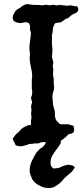

<svg xmlns="http://www.w3.org/2000/svg" viewBox="-20 -725 422 972"><path d="M116 -705 127 -703 141 -701 157 -700H175L195 -698L213 -701L231 -698L248 -701L267 -698L283 -700L300 -698L321 -696L338 -698L357 -694L371 -693L376 -682V-672L369 -662L359 -657L345 -651L335 -642L324 -633L312 -629L300 -620L288 -612L272 -610L260 -608L254 -599L248 -584L247 -567L243 -546V-502L245 -482V-461L243 -437L247 -421L250 -411L247 -392L250 -371L248 -347L252 -326V-303L254 -283L252 -267L247 -252L245 -234L247 -217L248 -198L252 -181L258 -159V-137L263 -118L274 -105L285 -96H326L338 -92L351 -89L355 -77V-66L353 -55L342 -49L328 -46L315 -33L300 -21L285 -10L271 -6L258 -8L241 -6L227 -8L213 -4L200 -6L186 -4L174 1H157L143 3L127 4L112 10L92 15H75L60 11L49 -11L44 -23L51 -32L58 -42L67 -51L78 -60L87 -71L96 -78L107 -84L122 -91L136 -92L137 -103V-116L139 -127V-139L137 -150L139 -161V-174L137 -184L139 -195L143 -208L139 -219L137 -231L141 -241L143 -252V-264L141 -278V-321L143 -342L141 -364L136 -387L132 -409L130 -430L132 -452L129 -473V-494L132 -513L134 -534L137 -556L132 -575V-594L127 -608L112 -613L96 -610L80 -608L62 -612L49 -619L44 -633L46 -648L60 -672L70 -679L82 -686L92 -694L103 -700ZM270 -34 283 -30 289 -17 287 1 276 18 264 34 252 51 242 68 237 83 236 96V107L241 119L250 128L263 127L278 125L291 119L304 114L317 110L330 109L344 112L355 117L358 123L352 133L343 145L332 154L320 165L307 176L295 190L282 203L267 214L251 223L233 227L215 226L197 223L181 215L166 207L154 196L144 184L139 172L134 159L130 143L131 125L134 109L140 92L148 77L156 61L165 47L174 37L182 29L191 23L201 15L209 3L217 -8L229 -16L243 -23L256 -30Z"/></svg>

Font: Tagesschrift
Style: Regular
Weight: 400
Designer: Yanone
Version: Version 2.000; ttfautohint (v1.8.4.7-5d5b)